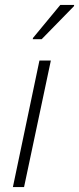

<svg xmlns="http://www.w3.org/2000/svg" viewBox="-20 -754 319 774"><path d="M32 0 139 -510H185L77 0ZM112 -596 113 -601 223 -734H279L278 -729L148 -596Z"/></svg>

Font: Saira Semi Condensed ExtraLight
Style: Italic
Weight: 200
Width: 4
Italic angle: -12°
Designer: Hector Gatti with collaboration of the Omnibus-Type team
Foundry: Omnibus-Type
Version: Version 1.001; ttfautohint (v1.8)